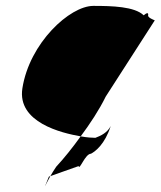

<svg xmlns="http://www.w3.org/2000/svg" viewBox="-20 -574 546 652"><path d="M56 -274C38 -158 190 -122 254 -111C286 -154 317 -201 339 -246L505 -504C512 -504 481 -512 483 -522C485 -533 477 -530 468 -522C437 -552 360 -554 297 -554C217 -554 80 -428 56 -274ZM146 26C126 76 130 62 151 24ZM151 24 247 -10C250 6 269 -52 289 -52C304 -60 336 -84 356 -146C345 -124 323 -113 304 -106C294 -106 275 -107 254 -111C226 -72 197 -36 171 -8C163 4 156 15 151 24Z"/></svg>

Font: Ampere
Style: UltCndIta
Weight: 400
Version: Version 1